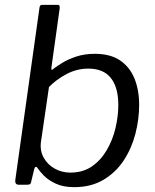

<svg xmlns="http://www.w3.org/2000/svg" viewBox="-20 -762 639 792"><path d="M57 0Q49 0 45.5 -5Q42 -10 43 -19L143 -731Q144 -737 146.5 -739.5Q149 -742 154 -742H218Q224 -742 225.5 -737.5Q227 -733 226 -726L192 -483Q191 -474 194 -474Q197 -474 204 -481Q215 -489 237.5 -503Q260 -517 294 -528.5Q328 -540 371 -540Q435 -540 475 -513Q515 -486 534.5 -438.5Q554 -391 554 -329Q554 -270 538.5 -210Q523 -150 490.5 -100.5Q458 -51 407 -20.5Q356 10 286 10Q241 10 210 -4.5Q179 -19 161 -37.5Q143 -56 134 -70Q131 -75 127 -73.5Q123 -72 121 -64L109 -14Q108 -6 104.5 -3Q101 0 91 0ZM149 -177Q144 -141 160 -112Q176 -83 205.5 -66.5Q235 -50 270 -50Q322 -50 359 -75.5Q396 -101 420.5 -143Q445 -185 456.5 -234Q468 -283 468 -329Q468 -401 437.5 -440Q407 -479 344 -479Q297 -479 254.5 -456.5Q212 -434 182 -403Z"/></svg>

Font: Libre Franklin
Style: Italic
Weight: 400
Italic angle: -8°
Designer: Pablo Impallari, Rodrigo Fuenzalida, Nhung Nguyen
Foundry: Impallari Type
Version: Version 3.000